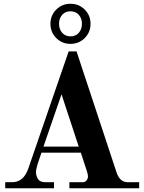

<svg xmlns="http://www.w3.org/2000/svg" viewBox="-20 -1004 770 1024"><path d="M442.9 -92.8 411.1 -189.9H201.2L186 -145Q171.9 -103.5 171.9 -86.9Q171.9 -65.4 182.9 -48.8Q193.8 -32.2 221.2 -32.2H268.1V0H7.8V-32.2H44.9Q105.5 -32.2 130.9 -105L346.2 -730H388.2L602.1 -83Q619.6 -32.2 661.1 -32.2H722.2V0H350.1V-32.2H421.9Q433.6 -32.2 441.4 -41.5Q449.2 -50.8 449.2 -64Q449.2 -73.7 442.9 -92.8ZM308.1 -501 211.9 -222.2H399.9ZM280 -952.9Q311 -983.9 356 -983.9Q400.9 -983.9 431.9 -952.9Q462.9 -921.9 462.9 -877Q462.9 -832 431.9 -801Q400.9 -770 356 -770Q311 -770 280 -801Q249 -832 249 -877Q249 -921.9 280 -952.9ZM400.4 -924.8Q383.8 -943.8 356 -943.8Q328.1 -943.8 311.5 -924.8Q294.9 -905.8 294.9 -877Q294.9 -848.1 311.5 -829.1Q328.1 -810.1 356 -810.1Q383.8 -810.1 400.4 -829.1Q417 -848.1 417 -877Q417 -905.8 400.4 -924.8Z"/></svg>

Font: Flanker Steampunk
Style: Bold
Weight: 700
Designer: Alexey Kryukov, Leonardo Di Lena
Foundry: Alexey Kryukov, Leonardo Di Lena
Version: 1.210